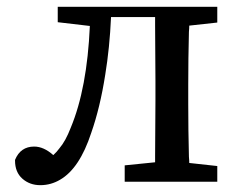

<svg xmlns="http://www.w3.org/2000/svg" viewBox="-20 -532 704 562"><path d="M435 -238V-296L434 -458Q434 -471 434 -482H305Q301 -392 288 -313Q273 -217 247 -143Q213 -39 156 -6Q129 10 98 10Q67 10 45.5 -9Q24 -28 24 -62V-64Q40 -103 80 -103Q108 -103 136 -78Q146 -87 154 -98Q172 -119 187 -158Q235 -273 243 -456L149 -467V-512H616V-466L534 -457Q534 -449 533 -439Q531 -360 531 -284V-228Q531 -152 533 -73Q534 -63 534 -55L616 -46V0H345V-48L434 -57Q434 -66 434 -76Z"/></svg>

Font: Early Summer Mincho Screen
Style: Regular
Weight: 400
Designer: GuiWonder
Version: Version 1.002